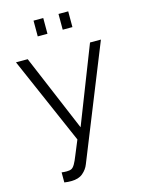

<svg xmlns="http://www.w3.org/2000/svg" viewBox="-138 -805 818 1107"><g transform="rotate(-15 271.0 -252.0)"><path d="M105 160Q113 161 120.5 161.5Q128 162 135 162Q153 162 163.5 157Q174 152 184 135Q194 118 206.5 86Q219 54 242 0L15 -521H85L278 -63L457 -521H522L252 151Q241 180 215.5 201.5Q190 223 146 223Q136 223 127 222.5Q118 222 105 220ZM175 -633V-727H233V-633ZM324 -633V-727H382V-633Z"/></g></svg>

Font: Oxford Sans
Style: Regular
Weight: 400
Designer: Matt McInerney, Pablo Impallari, Rodrigo Fuenzalida
Foundry: Matt McInerney, Pablo Impallari, Rodrigo Fuenzalida
Version: Version 3.000g; ttfautohint (v1.5) -l 8 -r 28 -G 28 -x 14 -D